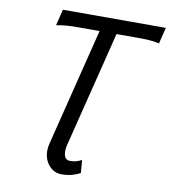

<svg xmlns="http://www.w3.org/2000/svg" viewBox="-94 -779 917 1036"><g transform="rotate(10 365.0 -261.0)"><path d="M730.5 -698.7 708.5 -609.9Q680.7 -616.2 652.6 -617.9Q624.5 -619.6 591.3 -619.6H474.1L315.4 16.6Q311 34.7 311 50.3Q311 98.1 346.2 98.1Q380.4 98.1 409.2 81.5L415 152.3Q396 163.1 369.9 170.2Q343.8 177.2 314.5 177.2Q271.5 177.2 243.4 144.8Q215.3 112.3 215.3 64.9Q215.3 46.4 219.7 28.3L381.3 -619.6H266.6Q233.9 -619.6 204.6 -617.9Q175.3 -616.2 144.5 -609.9L166.5 -698.7Z"/></g></svg>

Font: Andika
Style: Italic
Weight: 400
Italic angle: -14°
Designer: Victor Gaultney, Annie Olsen, Julie Remington, Don Collingsworth, Eric Hays, Becca Hirsbrunner
Foundry: SIL International
Version: Version 6.101